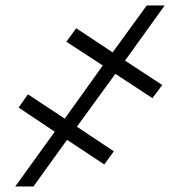

<svg xmlns="http://www.w3.org/2000/svg" viewBox="-20 -675 634 695"><path d="M397.5 -407.7 258.3 -216.3 392.1 -127.4 357.4 -79.6 222.7 -168.9 101.1 0H35.2L178.2 -198.2L47.4 -285.6L81.1 -333.5L214.4 -245.6L352.1 -438L220.2 -523.9L255.9 -572.8L387.7 -485.4L511.2 -655.3H576.2L432.6 -455.6L567.4 -367.2L531.7 -319.8Z"/></svg>

Font: Inter 24pt Light
Style: Italic
Weight: 300
Italic angle: -9.3988°
Designer: Rasmus Andersson
Foundry: rsms
Version: Version 4.001;git-66647c0bb